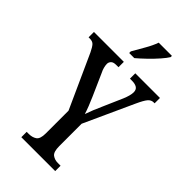

<svg xmlns="http://www.w3.org/2000/svg" viewBox="-282 -1010 1090 1090"><g transform="rotate(45 263.0 -465.5)"><path d="M129 0V-43H146Q174 -43 193 -56Q212 -69 212 -113V-296L66 -618Q52 -647 41 -659Q30 -671 8 -671H-2V-714H238V-671H220Q197 -671 187.5 -661Q178 -651 178 -638Q178 -626 182 -610.5Q186 -595 192 -584L251 -451Q277 -393 291 -348Q298 -369 309 -396Q320 -423 334 -454L383 -566Q400 -607 400 -631Q400 -653 385.5 -662Q371 -671 347 -671H330V-714H528V-671H520Q501 -671 487 -654.5Q473 -638 453 -594L317 -296V-117Q317 -70 335.5 -56.5Q354 -43 379 -43H401V0ZM224 -784Q245 -821 267 -859Q289 -897 301 -931H407V-921Q397 -904 373 -876.5Q349 -849 319.5 -820.5Q290 -792 265 -771H224Z"/></g></svg>

Font: Noto Serif ExtraCondensed Medium
Style: Regular
Weight: 500
Width: 2
Designer: Monotype Design Team
Foundry: Monotype Imaging Inc.
Version: Version 2.015